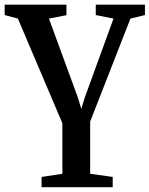

<svg xmlns="http://www.w3.org/2000/svg" viewBox="-26 -563 640 822"><path d="M152 238.5V194.5L241 181V-35.5L50.5 -483.5L-6 -498.5V-543H258.5V-498L183.5 -483.5L307 -146.5L322 -97L337.5 -147L460 -483.5L384 -498.5V-543H594.5V-498.5L532.5 -483.5L360 -42.5V181L456.5 194.5V238.5Z"/></svg>

Font: Merriweather 48pt SemiBold
Style: Regular
Weight: 600
Version: Version 2.100